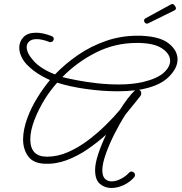

<svg xmlns="http://www.w3.org/2000/svg" viewBox="-20 -770 905 957"><path d="M535 167Q503 167 478.5 147Q454 127 454 77Q454 45 469.5 -2Q485 -49 509 -99Q467 -61 417 -26.5Q367 8 312 28.5Q257 49 200 46Q144 43 119.5 8Q95 -27 95 -76Q96 -126 115.5 -179.5Q135 -233 166 -283Q197 -333 229 -371Q157 -403 114 -448Q95 -468 85.5 -490Q76 -512 76 -532Q76 -563 97 -585Q118 -607 160 -607Q193 -607 235 -591Q248 -587 248 -576Q248 -570 243.5 -565Q239 -560 232 -560Q226 -560 223 -562Q188 -575 163 -575Q138 -575 125.5 -563.5Q113 -552 113 -535Q113 -505 148 -466Q183 -427 254 -399Q305 -452 369 -496Q433 -540 508 -566Q583 -592 666 -592Q674 -592 681.5 -592Q689 -592 696 -591Q782 -586 823.5 -551.5Q865 -517 865 -474Q865 -431 823 -388.5Q781 -346 701 -328Q688 -325 673 -322Q684 -318 684 -305Q684 -299 681 -293Q675 -286 659.5 -266Q644 -246 615 -211Q610 -206 606 -200Q577 -155 550.5 -102.5Q524 -50 507 -1.5Q490 47 490 78Q490 109 503.5 121.5Q517 134 536 134Q559 134 583.5 121Q608 108 622 92Q628 85 635 85Q642 85 647.5 90Q653 95 653 102Q653 108 649 113Q629 137 597.5 152Q566 167 535 167ZM294 -385Q322 -378 366.5 -369.5Q411 -361 464.5 -355Q518 -349 572 -349Q638 -349 692 -361Q763 -378 795.5 -407Q828 -436 828 -467Q828 -499 793 -525Q758 -551 693 -555Q685 -556 677 -556Q669 -556 661 -556Q553 -556 458 -508Q363 -460 291 -386ZM131 -76Q131 11 214 11Q267 11 319.5 -12Q372 -35 420 -71.5Q468 -108 508.5 -148Q549 -188 578 -223Q597 -253 615.5 -277.5Q634 -302 650 -317Q652 -319 653 -320Q614 -315 566 -315Q491 -315 409 -326.5Q327 -338 265 -358Q232 -321 206 -280Q171 -224 151 -170.5Q131 -117 131 -76ZM711 -652Q707 -653 703.5 -655.5Q700 -658 698 -666V-668Q698 -672 700 -674Q702 -676 704 -678L832 -748Q835 -750 841 -750Q846 -749 851.5 -741.5Q857 -734 857 -729Q857 -721 847 -717L717 -653Q715 -652 711 -652Z"/></svg>

Font: Meow Script
Style: Regular
Weight: 400
Designer: Robert E. Leuschke
Foundry: Robert E. Leuschke
Version: Version 1.010; ttfautohint (v1.8.3)